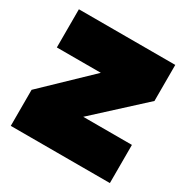

<svg xmlns="http://www.w3.org/2000/svg" viewBox="-134 -683 785 802"><g transform="rotate(30 259.0 -282.0)"><path d="M20 0V-173.8L234.9 -379.9H22.9V-564H487.8V-390.1L263.2 -184.1H498V0Z"/></g></svg>

Font: Poppins Black
Style: Regular
Weight: 900
Designer: Ninad Kale (Devanagari), Jonny Pinhorn (Latin)
Foundry: Indian Type Foundry
Version: 4.004